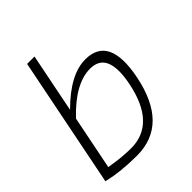

<svg xmlns="http://www.w3.org/2000/svg" viewBox="-194 -819 940 940"><g transform="rotate(-45 275.5 -349.0)"><path d="M72.3 -60.1Q152.8 -45.9 216.3 -45.9Q387.2 -45.9 433.1 -274.9Q470.7 -463.9 350.1 -463.9Q245.6 -463.9 128.4 -339.8ZM148.4 -698.2H199.7L138.2 -390.6Q259.8 -512.7 365.2 -512.7Q530.3 -512.7 482.4 -271.5Q427.7 0 211.4 0Q101.1 0 13.2 -21Z"/></g></svg>

Font: Sansation Light
Style: Light Italic
Weight: 300
Designer: Bernd Montag
Version: Version 1.301